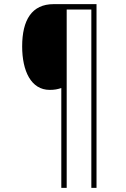

<svg xmlns="http://www.w3.org/2000/svg" viewBox="-20 -780 609 927"><path d="M446 127V-760H239C134 -760 87 -684 87 -556C87 -437 130 -346 220 -346C243 -346 258 -349 276 -355V127H302V-734H421V127Z"/></svg>

Font: Noto Sans Lao SemiCondensed Thin
Style: Regular
Weight: 100
Width: 4
Designer: Monotype Design Team
Foundry: Monotype Imaging Inc.
Version: Version 2.003